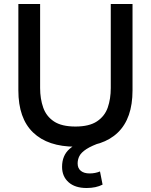

<svg xmlns="http://www.w3.org/2000/svg" viewBox="-20 -724 756 962"><path d="M644 -704V-271Q644 -131 570.5 -60Q497 11 358 11Q220 11 146 -60Q72 -131 72 -271V-704H181V-283Q181 -229 196.5 -185Q212 -141 250.5 -115.5Q289 -90 358 -90Q427 -90 466 -116Q505 -142 520 -185.5Q535 -229 535 -283V-704ZM414 218Q356 218 323.5 189Q291 160 291 112Q291 55 328.5 22Q366 -11 440 -33L491 -12Q439 6 413 23Q387 40 378 57.5Q369 75 369 95Q369 119 385 132Q401 145 429 145Q457 145 481 135L494 201Q461 218 414 218Z"/></svg>

Font: Prodigy Sans Medium
Style: Regular
Weight: 500
Designer: Wei Huang
Foundry: Wei Huang
Version: Version 1.003; ttfautohint (v1.8.3)